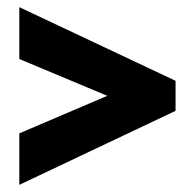

<svg xmlns="http://www.w3.org/2000/svg" viewBox="-20 -629 540 537"><path d="M34 -256V-112L471 -319V-403L34 -609V-464L280 -361Z"/></svg>

Font: Noto Sans Gujarati ExtraCondensed Black
Style: Regular
Weight: 900
Width: 2
Designer: Jelle Bosma - Monotype Design Team, Universal Thirst
Foundry: Monotype Imaging Inc.
Version: Version 2.106